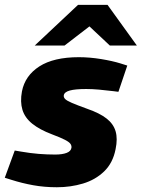

<svg xmlns="http://www.w3.org/2000/svg" viewBox="-28 -760 582 788"><path d="M205.4 8.5Q153.9 8.5 108.3 0.2Q62.6 -8 18.7 -22L-8.4 -30.5L32.5 -142.2L59 -137.7Q96.5 -131.2 130.9 -128.4Q165.4 -125.7 198.4 -125.7Q227.5 -125.7 245.4 -132.5Q263.2 -139.2 265.3 -153.8Q266.3 -161.9 261.3 -169.4Q256.2 -177 238.9 -186Q221.7 -195 185.6 -208.6Q135.1 -227.6 104.6 -252.1Q74.1 -276.6 64.1 -309.3Q54.1 -342 62.1 -385Q74.6 -449.4 133.4 -487.4Q192.3 -525.3 295.6 -525.3Q340 -525.3 386.9 -517.6Q433.8 -509.9 465.9 -499.9L494.4 -490.9L458 -383.2L438.5 -385.7Q406.5 -389.7 378.2 -392.2Q350 -394.7 326 -394.7Q280.5 -394.7 258.1 -388.4Q235.8 -382.1 233.8 -368.6Q232.7 -360.5 239.3 -353.7Q245.8 -346.9 266.6 -337.9Q287.4 -328.9 330.4 -313.3Q380.9 -295.8 409.1 -273.8Q437.4 -251.8 446.4 -221.3Q455.4 -190.8 446.4 -147.8Q435.4 -91.3 399.5 -56.6Q363.5 -21.9 312.6 -6.7Q261.7 8.5 205.4 8.5ZM422.9 -573 318.3 -671.2 292.2 -740H413.4L533.8 -573ZM114.4 -573 292.2 -740H413.4L363 -670.1L236.8 -573Z"/></svg>

Font: REM Medium
Style: Italic
Weight: 500
Italic angle: -11°
Designer: Octavio Pardo
Foundry: Ashler Design
Version: Version 1.005;gftools[0.9.28]